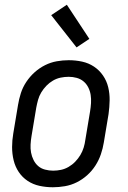

<svg xmlns="http://www.w3.org/2000/svg" viewBox="-20 -782 540 810"><path d="M203 8Q174 8 146.5 2Q119 -4 96.5 -19Q74 -34 59 -56.5Q44 -79 37.5 -106Q31 -133 31 -161.5Q31 -190 36 -219L56 -339Q60 -364 68 -389Q76 -414 91 -436.5Q106 -459 126 -477Q146 -495 170 -507Q194 -519 219.5 -523.5Q245 -528 270 -528Q299 -528 326.5 -522Q354 -516 376.5 -501Q399 -486 414.5 -463.5Q430 -441 436.5 -414Q443 -387 442.5 -358.5Q442 -330 438 -301L418 -181Q414 -156 405.5 -131Q397 -106 382.5 -83.5Q368 -61 348 -43Q328 -25 304 -13Q280 -1 254 3.5Q228 8 203 8ZM204 -62Q221 -62 237.5 -65.5Q254 -69 269.5 -78Q285 -87 297.5 -100Q310 -113 319 -128Q328 -143 333 -159.5Q338 -176 340 -192L360 -312Q363 -330 364 -347.5Q365 -365 362.5 -381.5Q360 -398 352.5 -413Q345 -428 332.5 -438.5Q320 -449 303.5 -453.5Q287 -458 270 -458Q253 -458 236 -454.5Q219 -451 203.5 -442Q188 -433 175.5 -420Q163 -407 154 -392Q145 -377 140.5 -360.5Q136 -344 133 -328L113 -208Q110 -190 109 -172.5Q108 -155 111 -138.5Q114 -122 121.5 -107Q129 -92 141 -81.5Q153 -71 170 -66.5Q187 -62 204 -62ZM303 -582 196 -718 262 -762 357 -618Z"/></svg>

Font: Iosevka SS18
Style: Italic
Weight: 400
Italic angle: -9°
Monospace: yes
Designer: Belleve Invis
Foundry: Belleve Invis
Version: Version 25.1.1; ttfautohint (v1.8.4)